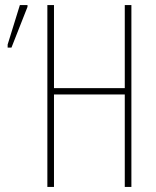

<svg xmlns="http://www.w3.org/2000/svg" viewBox="-20 -734 614 754"><path d="M496 0H470V-363H192V0H166V-714H192V-388H470V-714H496ZM10 -547V-559L58 -714H88V-707L25 -547Z"/></svg>

Font: Noto Sans ExtraCondensed Thin
Style: Regular
Weight: 100
Width: 2
Designer: Monotype Design Team
Foundry: Monotype Imaging Inc.
Version: Version 2.013; ttfautohint (v1.8.4.7-5d5b)